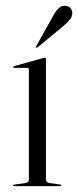

<svg xmlns="http://www.w3.org/2000/svg" viewBox="-20 -632 266 652"><path d="M136 -431.5V-23Q136 -12.5 148 -10.5L183.5 -5.5Q188 -5.5 188 -2.5Q188 0 184.5 0H27Q24 0 24 -2.5Q24 -4 28 -5L66 -10.5Q78 -12.5 78 -22.5V-397Q78 -401.5 73 -401.5H27.5Q25 -401.5 25 -404Q25 -406 28 -407.5L125.5 -434.5Q129.5 -436 132 -436Q136 -436 136 -431.5ZM156.5 -571Q166.5 -590.5 176.8 -601.5Q187 -612.5 200 -612.5Q212.5 -612.5 219 -604.8Q225.5 -597 225.5 -588Q225.5 -575 216.2 -564.2Q207 -553.5 194 -542.5L108 -471.5Q104.5 -469 102.5 -471Q101 -472.5 103.5 -476Z"/></svg>

Font: Fraunces 144pt Light
Style: Regular
Weight: 300
Version: Version 1.000;[b76b70a41]